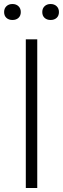

<svg xmlns="http://www.w3.org/2000/svg" viewBox="-52 -936 313 956"><path d="M76.5 0V-740H133.5V0ZM200 -836.5Q181.5 -836.5 170 -847Q158.5 -857.5 158.5 -876Q158.5 -894 170 -905Q181.5 -916 200 -916Q218.5 -916 230 -905Q241.5 -894 241.5 -876Q241.5 -857.5 230 -847Q218.5 -836.5 200 -836.5ZM10 -836.5Q-8.5 -836.5 -20 -847Q-31.5 -857.5 -31.5 -876Q-31.5 -894 -20 -905Q-8.5 -916 10 -916Q28.5 -916 40 -905Q51.5 -894 51.5 -876Q51.5 -857.5 40 -847Q28.5 -836.5 10 -836.5Z"/></svg>

Font: Encode Sans Condensed Condensed Light
Style: Regular
Weight: 300
Width: 3
Designer: Multiple Designers
Foundry: Impallari Type
Version: Version 3.000; ttfautohint (v1.8.3) -l 8 -r 50 -G 200 -x 14 